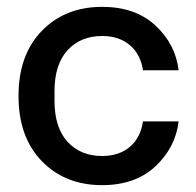

<svg xmlns="http://www.w3.org/2000/svg" viewBox="-20 -530 571 560"><path d="M278 10Q170 10 102 -60Q34 -130 34 -250Q34 -370 102 -440Q170 -510 278 -510Q375 -510 433.5 -455.5Q492 -401 501 -325H397Q390 -372 358.5 -398.5Q327 -425 278 -425Q215 -425 177 -383.5Q139 -342 139 -264V-236Q139 -158 177 -116.5Q215 -75 278 -75Q327 -75 358.5 -101.5Q390 -128 397 -176H501Q492 -100 433.5 -45Q375 10 278 10Z"/></svg>

Font: TASA Orbiter Display Medium
Style: Regular
Weight: 500
Designer: Weizhong Zhang
Version: Version 1.000;Glyphs 3.1.2 (3151)